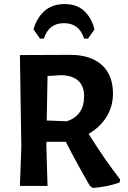

<svg xmlns="http://www.w3.org/2000/svg" viewBox="-20 -915 630 945"><path d="M177 -725 145 -770Q160 -826 198.5 -860.5Q237 -895 298 -895Q359 -895 395.5 -860Q432 -825 445 -770L413 -725H394Q370 -801 295 -801Q220 -801 196 -725ZM325 -645Q426 -645 481 -595.5Q536 -546 536 -454Q536 -392 504.5 -340.5Q473 -289 416 -256Q494 -132 571 -32L569 -17Q504 6 436 10L422 -1Q359 -109 304 -217H209L208 -204L214 0H78L85 -192L78 -644ZM282 -545 214 -541 210 -322 309 -318Q394 -347 394 -441Q394 -541 282 -545Z"/></svg>

Font: Alegreya Sans
Style: Bold
Weight: 700
Designer: Juan Pablo del Peral
Foundry: Huerta Tipografica
Version: Version 2.007